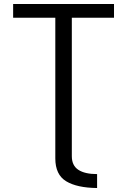

<svg xmlns="http://www.w3.org/2000/svg" viewBox="-20 -745 640 965"><path d="M46 -656V-725H553V-656H341V40Q341 87 373.8 108.5Q406.5 130 468 130V200Q367 199 312.5 166Q258 133 258 51V-656Z"/></svg>

Font: JuliaMono Light
Style: Regular
Weight: 300
Monospace: yes
Designer: cormullion
Foundry: corm
Version: Version 0.054; ttfautohint (v1.8.4)